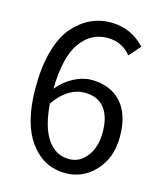

<svg xmlns="http://www.w3.org/2000/svg" viewBox="-113 -830 782 927"><g transform="rotate(15 277.5 -367.0)"><path d="M300.8 -57.6Q354.5 -57.6 389.6 -104Q424.8 -150.4 424.8 -224.6Q424.8 -300.8 391.6 -343.8Q358.4 -386.7 293 -386.7Q208 -386.7 142.6 -293Q150.4 -178.7 191.4 -118.2Q232.4 -57.6 300.8 -57.6ZM498 -671.9 448.2 -615.2Q402.3 -670.9 330.1 -670.9Q248 -670.9 195.8 -598.6Q143.6 -526.4 140.6 -366.2Q173.8 -407.2 219.2 -431.2Q264.6 -455.1 307.6 -455.1Q402.3 -455.1 456.5 -396Q510.7 -336.9 510.7 -224.6Q510.7 -120.1 449.7 -53.7Q388.7 12.7 300.8 12.7Q191.4 12.7 123.5 -80.6Q55.7 -173.8 55.7 -349.6Q55.7 -453.1 77.6 -532.2Q99.6 -611.3 138.7 -656.7Q177.7 -702.1 225.1 -724.6Q272.5 -747.1 327.1 -747.1Q427.7 -747.1 498 -671.9Z"/></g></svg>

Font: Bpmf Zihi Sans Regular
Style: Regular
Weight: 400
Foundry: But Ko
Version: Version 1.320